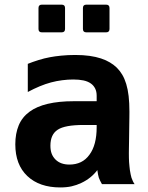

<svg xmlns="http://www.w3.org/2000/svg" viewBox="-20 -799 642 833"><path d="M161.6 -658.7Q147 -658.7 147 -673.3V-764.2Q147 -778.8 161.6 -778.8H247.6Q262.2 -778.8 262.2 -764.2V-673.3Q262.2 -658.7 247.6 -658.7ZM354.5 -658.7Q339.8 -658.7 339.8 -673.3V-764.2Q339.8 -778.8 354.5 -778.8H440.4Q455.1 -778.8 455.1 -764.2V-673.3Q455.1 -658.7 440.4 -658.7ZM241.2 14.2Q196.8 14.2 160.9 2Q125 -10.3 98.6 -35.2Q46.4 -84.5 46.4 -172.9Q46.4 -219.7 61.3 -255.4Q76.2 -291 108.4 -314.5Q170.4 -359.9 300.3 -359.9H399.4V-383.8Q399.4 -401.9 392.8 -415Q386.2 -428.2 374.5 -436.5Q361.8 -445.8 342.5 -450Q323.2 -454.1 297.9 -454.1Q274.4 -454.1 249.8 -450.9Q225.1 -447.8 201.2 -441.4Q177.7 -435.1 152.3 -424.6Q127 -414.1 100.6 -399.9V-522Q121.1 -530.3 146.7 -538.3Q172.4 -546.4 196.8 -550.8Q216.8 -554.7 245.6 -557.6Q274.4 -560.5 306.6 -560.5Q340.8 -560.5 368.4 -556.6Q396 -552.7 418.2 -545.4Q440.4 -538.1 457.3 -527.8Q474.1 -517.6 486.8 -505.4Q500 -492.2 510.3 -475.1Q520.5 -458 527.6 -434.8Q534.7 -411.6 538.1 -382.1Q541.5 -352.5 541.5 -314.5Q541.5 -305.2 541.3 -290Q541 -274.9 540.8 -256.8Q540.5 -238.8 540.3 -219.5Q540 -200.2 539.8 -183.1Q539.6 -166 539.3 -152.8Q539.1 -139.6 539.1 -133.8Q539.1 -123.5 539.3 -113.3Q539.6 -103 540 -96.2Q541 -86.4 541.7 -76.9Q542.5 -67.4 543.5 -61Q544.9 -51.3 546.9 -42.2Q548.8 -33.2 550.3 -28.3Q552.7 -21 556.4 -13.2Q560.1 -5.4 564 0H422.4Q418 -7.3 414.3 -15.1Q410.6 -22.9 408.7 -28.3Q407.2 -33.2 405.3 -42.2Q403.3 -51.3 402.3 -61Q375.5 -25.4 333 -5.4Q312.5 4.4 290.8 9.3Q269 14.2 241.2 14.2ZM281.2 -85Q308.6 -85 330.6 -95.5Q352.5 -106 368.2 -127.9Q399.4 -169.9 399.4 -247.1V-256.8H342.3Q261.7 -256.8 230.5 -236.3Q198.7 -215.8 198.7 -167Q198.7 -147 204.1 -132.6Q209.5 -118.2 220.7 -106.9Q242.7 -85 281.2 -85Z"/></svg>

Font: Hack
Style: Bold
Weight: 700
Monospace: yes
Designer: Christopher Simpkins
Foundry: Christopher Simpkins
Version: Version 2.017